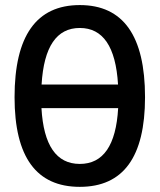

<svg xmlns="http://www.w3.org/2000/svg" viewBox="-20 -723 626 753"><path d="M293 9.8C462.9 9.8 548.8 -106.4 548.8 -341.8C548.8 -583 462.9 -703.1 293 -703.1C123 -703.1 37.1 -583 37.1 -341.8C37.1 -106.4 123 9.8 293 9.8ZM143.1 -391.6C151.9 -540 202.1 -613.3 293 -613.3C383.8 -613.3 434.1 -540 442.9 -391.6ZM293 -80.1C201.2 -80.1 150.9 -152.8 142.6 -298.8H443.4C435.1 -152.8 384.8 -80.1 293 -80.1Z"/></svg>

Font: Cascadia Mono NF
Style: Regular
Weight: 400
Monospace: yes
Designer: Aaron Bell
Foundry: Saja Typeworks
Version: Version 2404.023